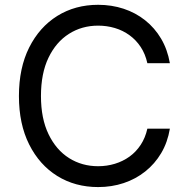

<svg xmlns="http://www.w3.org/2000/svg" viewBox="-20 -757 769 787"><path d="M382.3 9.8Q288.1 9.8 214.8 -35.6Q141.6 -81.1 99.6 -164.8Q57.6 -248.5 57.6 -363.3Q57.6 -478.5 99.6 -562.3Q141.6 -646 214.8 -691.7Q288.1 -737.3 382.3 -737.3Q437.5 -737.3 486.6 -721.2Q535.6 -705.1 575 -673.8Q614.3 -642.6 640.4 -598.4Q666.5 -554.2 676.3 -498H584Q575.7 -535.6 556.9 -564.2Q538.1 -592.8 511 -612.5Q483.9 -632.3 450.9 -642.1Q418 -651.9 382.3 -651.9Q315.4 -651.9 262.5 -618.2Q209.5 -584.5 178.7 -520.3Q147.9 -456.1 147.9 -363.3Q147.9 -271 179 -206.8Q210 -142.6 262.9 -109.1Q315.9 -75.7 382.3 -75.7Q418 -75.7 450.9 -85.7Q483.9 -95.7 511 -115.2Q538.1 -134.8 556.9 -163.6Q575.7 -192.4 584 -229.5H676.3Q667 -173.8 640.9 -129.6Q614.7 -85.4 575.4 -54.2Q536.1 -22.9 487.1 -6.6Q438 9.8 382.3 9.8Z"/></svg>

Font: Inter 16pt
Style: Regular
Weight: 400
Version: Version 4.001;git-66647c0bb